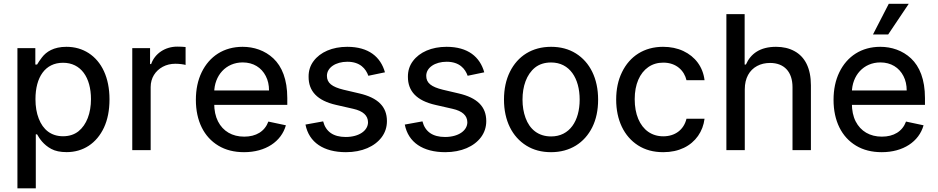

<svg xmlns="http://www.w3.org/2000/svg" viewBox="-20 -803 5016 1027"><path d="M171.5 204.5V-84.5H178.3C190.7 -62.1 212.4 -28.8 254.3 -6.4C275.2 5 302.6 10.7 336.3 10.7C425.4 10.7 496.8 -36.6 536.2 -120.7C555.8 -163 565.7 -213.1 565.7 -271.7C565.7 -388.1 523.8 -473.7 454.5 -518.8C419.7 -541.2 380 -552.6 335.2 -552.6C266.7 -552.6 227.3 -525.9 204.5 -496.1C193.2 -481.2 184.3 -468.4 178.3 -457.7H169V-545.5H73.2V204.5ZM169.7 -272.7C169.7 -390.3 221.6 -467.3 317.1 -467.3C413 -467.3 466.6 -388.5 466.6 -272.7C466.6 -198.5 443.5 -135.7 399.5 -100.5C377.1 -83.1 349.8 -74.2 317.1 -74.2C253.6 -74.2 209.9 -109.4 187.1 -169C175.4 -198.9 169.7 -233.3 169.7 -272.7Z M785.9 0V-337.4C785.9 -385.7 810.7 -424.4 850.9 -446C870.7 -456.7 893.5 -462 919 -462C940.7 -462 965.6 -458.1 972.7 -455.6V-551.5C962.7 -552.9 941.1 -553.6 927.9 -553.6C863.6 -553.6 808.2 -517 788.4 -460.2H782.7V-545.5H687.5V0Z M1285.5 11C1400.2 11 1484.7 -45.5 1509.2 -132.8L1415.5 -152.7C1396 -100.1 1349.8 -72.1 1286.2 -72.1C1222.3 -72.1 1172.9 -100.9 1146 -153.8C1132.5 -180.4 1125.7 -212.7 1125.7 -250.7V-307.9C1126.4 -399.1 1188.2 -469.1 1278.1 -469.1C1335.2 -469.1 1378.6 -441.4 1401.6 -396.3C1413.4 -373.6 1419 -348 1419 -319.2H1087.7V-242.2H1516.7V-278.8C1516.7 -378.6 1487.9 -447.4 1442.5 -490.4C1396.7 -533.4 1337.7 -552.6 1277.7 -552.6C1177.2 -552.6 1100.5 -502.1 1058.9 -416.9C1038 -373.9 1027.7 -324.6 1027.7 -268.8C1027.7 -156.2 1071 -70 1148.1 -23.8C1186.4 -0.7 1232.2 11 1285.5 11Z M2039.1 -416.2C2016 -498.6 1952.1 -552.6 1837.4 -552.6C1757.5 -552.6 1692.8 -524.1 1657.3 -476.2C1639.2 -452.1 1630.3 -424 1630.7 -392.4C1630.3 -315.7 1676.8 -264.6 1778.1 -241.8L1869.7 -220.9C1921.9 -209.2 1948.2 -185 1948.5 -149.1C1948.5 -105.1 1901.6 -70.3 1829.2 -70.3C1763.5 -70.3 1722.7 -98.4 1708.5 -153.8L1614 -136.7C1632.5 -41.2 1711.3 11 1830.3 11C1916.9 11 1984.7 -19.5 2022 -69.6C2040.5 -94.8 2049.7 -123.2 2049.7 -155.5C2049.7 -232.6 2001.4 -280.2 1902 -303.3L1817.1 -323.2C1755.7 -338.4 1728.7 -359 1728.7 -397.4C1728.7 -441.4 1775.6 -472.7 1838.1 -472.7C1906.6 -472.7 1937.1 -434.7 1950.3 -397.7Z M2570.3 -416.2C2547.2 -498.6 2483.3 -552.6 2368.6 -552.6C2288.7 -552.6 2224.1 -524.1 2188.6 -476.2C2170.5 -452.1 2161.6 -424 2161.9 -392.4C2161.6 -315.7 2208.1 -264.6 2309.3 -241.8L2400.9 -220.9C2453.1 -209.2 2479.4 -185 2479.8 -149.1C2479.8 -105.1 2432.9 -70.3 2360.4 -70.3C2294.7 -70.3 2253.9 -98.4 2239.7 -153.8L2145.2 -136.7C2163.7 -41.2 2242.5 11 2361.5 11C2448.2 11 2516 -19.5 2553.3 -69.6C2571.7 -94.8 2581 -123.2 2581 -155.5C2581 -232.6 2532.7 -280.2 2433.2 -303.3L2348.4 -323.2C2286.9 -338.4 2259.9 -359 2259.9 -397.4C2259.9 -441.4 2306.8 -472.7 2369.3 -472.7C2437.9 -472.7 2468.4 -434.7 2481.5 -397.7Z M2927.6 11C3028.8 11 3106.2 -38.4 3148.1 -122.5C3169 -164.8 3179.3 -213.8 3179.3 -270.2C3179.3 -383.5 3135.3 -470.5 3060 -517.4C3022.4 -540.8 2978.3 -552.6 2927.6 -552.6C2826.7 -552.6 2749.3 -503.6 2707.4 -418.7C2686.4 -376.4 2675.8 -326.7 2675.8 -270.2C2675.8 -157.7 2719.8 -71 2795.5 -24.1C2833.1 -0.7 2877.1 11 2927.6 11ZM2927.9 -73.2C2858.3 -73.2 2812.9 -112.6 2791.2 -172.2C2780.2 -202.1 2774.9 -234.7 2774.9 -270.2C2774.9 -341.3 2796.2 -404.5 2841.6 -441.4C2864.3 -459.5 2893.1 -468.8 2927.9 -468.8C3027.3 -468.8 3080.6 -383.9 3080.6 -270.2C3080.6 -157 3027.3 -73.2 2927.9 -73.2Z M3527.7 11C3611.9 11 3675.8 -22 3713.8 -76C3732.6 -103 3744.3 -133.5 3748.6 -168H3652C3637.8 -108.7 3590.6 -73.9 3528.1 -73.9C3465.9 -73.9 3419 -107.6 3393.8 -167.3C3381.4 -197.1 3375 -232.2 3375 -272.7C3375 -352.3 3402 -412.3 3447.8 -444.2C3470.9 -460.2 3497.5 -468 3528.1 -468C3598 -468 3640.3 -424.7 3652 -373.9H3748.6C3740.1 -445.3 3698.5 -500.4 3634.9 -530.2C3603 -545.1 3566.8 -552.6 3526.6 -552.6C3425.4 -552.6 3348.4 -502.1 3307.2 -417.3C3286.2 -374.6 3275.9 -325.6 3275.9 -270.2C3275.9 -160.9 3317.8 -73.2 3393.1 -25.2C3430.8 -1.1 3475.5 11 3527.7 11Z M3963.8 -325.3C3963.8 -385.3 3988.6 -427.9 4029.5 -449.9C4049.7 -460.9 4073.2 -466.3 4099.1 -466.3C4174.4 -466.3 4219.1 -419 4219.1 -336.6V0H4317.5V-346.9C4317.5 -438.9 4285.2 -499.6 4229 -529.8C4201 -545.1 4168.3 -552.6 4131 -552.6C4045.8 -552.6 3995.4 -516 3969.8 -457.7H3963.1V-727.3H3865.4V0H3963.8Z M4696.4 11C4811.1 11 4895.6 -45.5 4920.1 -132.8L4826.3 -152.7C4806.8 -100.1 4760.7 -72.1 4697.1 -72.1C4633.2 -72.1 4583.8 -100.9 4556.8 -153.8C4543.3 -180.4 4536.6 -212.7 4536.6 -250.7V-307.9C4537.3 -399.1 4599.1 -469.1 4688.9 -469.1C4746.1 -469.1 4789.4 -441.4 4812.5 -396.3C4824.2 -373.6 4829.9 -348 4829.9 -319.2H4498.6V-242.2H4927.6V-278.8C4927.6 -378.6 4898.8 -447.4 4853.3 -490.4C4807.5 -533.4 4748.6 -552.6 4688.6 -552.6C4588.1 -552.6 4511.4 -502.1 4469.8 -416.9C4448.9 -373.9 4438.6 -324.6 4438.6 -268.8C4438.6 -156.2 4481.9 -70 4558.9 -23.8C4597.3 -0.7 4643.1 11 4696.4 11ZM4730.8 -618.6 4840.9 -782.7H4734L4649.5 -618.6Z"/></svg>

Font: Inter 465
Style: Regular
Weight: 400
Designer: Rasmus Andersson
Foundry: rsms
Version: Version 3.019;Glyphs 3.1.2 (3151)